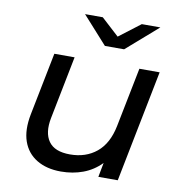

<svg xmlns="http://www.w3.org/2000/svg" viewBox="-83 -813 842 896"><g transform="rotate(10 338.5 -365.5)"><path d="M264 6Q196 6 149 -22.5Q102 -51 83.5 -104Q65 -157 80 -233L139 -530H235L176 -232Q162 -161 190.5 -120.5Q219 -80 292 -80Q367 -80 418 -122Q469 -164 486 -249L542 -530H638L533 0H441L454 -68Q417 -30 368.5 -12Q320 6 264 6ZM365 -607 248 -737H332L416 -660L517 -737H605L456 -607Z"/></g></svg>

Font: Montserrat Medium
Style: Italic
Weight: 500
Italic angle: -11.3°
Designer: Julieta Ulanovsky
Foundry: Julieta Ulanovsky
Version: Version 9.000; ttfautohint (v1.8.4.7-5d5b)